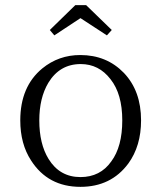

<svg xmlns="http://www.w3.org/2000/svg" viewBox="-20 -723 629 749"><path d="M293 -508.3Q396 -508.3 463.4 -438.5Q530.3 -368.2 530.3 -253.4Q530.3 -153.3 480.5 -85Q413.1 5.9 293.9 5.9Q167 5.9 101.1 -97.2Q59.1 -161.6 59.1 -253.4Q59.1 -385.3 145 -456.1Q209 -508.3 293 -508.3ZM294.9 -473.1Q212.9 -473.1 168.5 -399.9Q133.3 -340.8 133.3 -253.4Q133.3 -161.6 169.4 -103Q212.9 -32.2 293.9 -32.2Q371.1 -32.2 414.1 -93.3Q457 -150.9 457 -253.4Q457 -356.4 411.1 -414.1Q365.7 -473.1 294.9 -473.1ZM273.9 -703.1H315.9L416 -606L397 -585L293.9 -652.3L191.9 -585L174.3 -606Z"/></svg>

Font: I.Ming
Style: Regular
Weight: 400
Designer: Ichiten Fonts Project
Version: Version 5.10 Mar 24, 2018